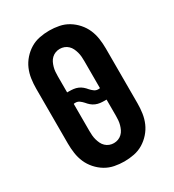

<svg xmlns="http://www.w3.org/2000/svg" viewBox="-182 -845 863 955"><g transform="rotate(-30 250.0 -367.5)"><path d="M250 8Q222 8 194 2.5Q166 -3 142 -17.5Q118 -32 99 -53.5Q80 -75 69 -100.5Q58 -126 54 -154Q50 -182 50 -210V-525Q50 -553 54 -581Q58 -609 69 -634.5Q80 -660 99 -681.5Q118 -703 142 -717.5Q166 -732 194 -737.5Q222 -743 250 -743Q278 -743 306 -737.5Q334 -732 358 -717.5Q382 -703 401 -681.5Q420 -660 431 -634.5Q442 -609 446 -581Q450 -553 450 -525V-210Q450 -182 446 -154Q442 -126 431 -100.5Q420 -75 401 -53.5Q382 -32 358 -17.5Q334 -3 306 2.5Q278 8 250 8ZM315 -368Q318 -368 321 -368Q324 -368 326 -369V-525Q326 -537 325 -550Q324 -563 320.5 -575.5Q317 -588 311.5 -599.5Q306 -611 296.5 -620Q287 -629 275 -633.5Q263 -638 250 -638Q237 -638 225 -633.5Q213 -629 203.5 -620Q194 -611 188.5 -599.5Q183 -588 179.5 -575.5Q176 -563 175 -550Q174 -537 174 -525V-432Q176 -432 179 -432Q182 -432 185 -432Q198 -432 210.5 -430.5Q223 -429 235 -424Q247 -419 257 -410.5Q267 -402 275 -392Q275 -392 275 -392Q275 -392 275 -392Q283 -383 293 -375.5Q303 -368 315 -368ZM250 -97Q263 -97 275 -101.5Q287 -106 296.5 -115Q306 -124 311.5 -135.5Q317 -147 320.5 -159.5Q324 -172 325 -185Q326 -198 326 -210V-303Q324 -303 321 -303Q318 -303 315 -303Q302 -303 289.5 -304.5Q277 -306 265 -311Q253 -316 243 -324.5Q233 -333 225 -343Q217 -352 207 -359.5Q197 -367 185 -367Q182 -367 179 -367Q176 -367 174 -366V-210Q174 -198 175 -185Q176 -172 179.5 -159.5Q183 -147 188.5 -135.5Q194 -124 203.5 -115Q213 -106 225 -101.5Q237 -97 250 -97Z"/></g></svg>

Font: Iosevka SS04 Extrabold
Style: Regular
Weight: 800
Monospace: yes
Designer: Belleve Invis
Foundry: Belleve Invis
Version: Version 19.0.0; ttfautohint (v1.8.4)